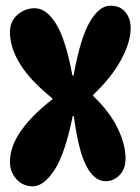

<svg xmlns="http://www.w3.org/2000/svg" viewBox="-20 -647 494 676"><path d="M95 9Q61 9 38 -16Q15 -41 15 -77Q15 -131 54 -186.5Q93 -242 164 -297V-301Q87 -363 51 -421Q15 -479 15 -534Q15 -572 41.5 -595Q68 -618 102 -618Q144 -618 178 -562Q212 -506 235 -381H239Q263 -514 296.5 -570.5Q330 -627 368 -627Q403 -627 421.5 -604.5Q440 -582 440 -548Q440 -499 407 -437.5Q374 -376 308 -313V-309Q366 -254 394 -196Q422 -138 422 -89Q422 -52 401 -30.5Q380 -9 352 -9Q312 -9 284 -62.5Q256 -116 240 -238H236Q209 -105 171.5 -48Q134 9 95 9Z"/></svg>

Font: DynaPuff Condensed Medium
Style: Regular
Weight: 500
Width: 3
Designer: Toshi Omagari, Jennifer Daniel
Foundry: Google Fonts
Version: Version 2.000; ttfautohint (v1.8.4.7-5d5b)